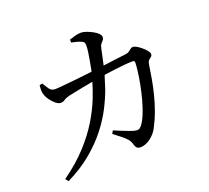

<svg xmlns="http://www.w3.org/2000/svg" viewBox="-136 -947 1272 1166"><g transform="rotate(-20 500.0 -364.0)"><path d="M598 3Q583 3 575 -5Q567 -13 562 -32Q557 -50 545 -64Q533 -78 513 -94Q493 -110 464 -132L475 -151Q498 -141 521.5 -131.5Q545 -122 564 -115Q583 -108 593 -105Q613 -100 623 -102.5Q633 -105 643 -117Q662 -141 677.5 -179.5Q693 -218 705.5 -264Q718 -310 726.5 -355Q735 -400 739.5 -436.5Q744 -473 744 -492Q744 -504 732 -504Q711 -504 680 -501.5Q649 -499 616 -494.5Q583 -490 553 -486Q547 -485 543 -484Q533 -450 517 -402Q499 -351 469 -292Q439 -233 392 -172.5Q345 -112 277.5 -55.5Q210 1 117 47L102 28Q194 -38 256.5 -106.5Q319 -175 359.5 -242Q400 -309 425 -372Q445 -423 459 -471Q454 -470 449 -469Q420 -464 390 -458L335 -447Q310 -442 297 -439Q274 -433 262.5 -424.5Q251 -416 235 -416Q221 -416 204 -430Q187 -444 173.5 -462.5Q160 -481 156 -494Q149 -510 149 -527Q149 -544 151 -561L169 -565Q181 -545 194.5 -525.5Q208 -506 231 -506Q245 -506 277.5 -509Q310 -512 355 -516.5Q400 -521 450 -527Q463 -529 475 -530Q476 -533 477 -537Q482 -564 487.5 -593.5Q493 -623 496.5 -648Q500 -673 500 -687Q500 -702 497 -709Q494 -716 482 -721Q469 -727 451.5 -731.5Q434 -736 419 -739V-758Q436 -764 457 -769.5Q478 -775 495 -775Q511 -775 531 -767.5Q551 -760 569.5 -750Q588 -740 599.5 -728Q611 -716 611 -706Q611 -694 605 -687Q599 -680 591 -671Q583 -662 579 -642Q575 -625 570 -599Q565 -573 558 -544Q558 -542 557 -540Q601 -545 640 -551Q681 -556 707 -559Q721 -561 729.5 -567Q738 -573 745.5 -579.5Q753 -586 762 -586Q771 -586 786 -577.5Q801 -569 816 -556Q831 -543 841.5 -530Q852 -517 852 -508Q852 -497 845 -491.5Q838 -486 830 -479Q822 -472 819 -456Q812 -409 803.5 -360.5Q795 -312 782.5 -264Q770 -216 753.5 -170Q737 -124 715 -83Q703 -58 683 -38Q663 -18 641 -7.5Q619 3 598 3Z"/></g></svg>

Font: Noto Serif HK ExtraLight Medium
Style: Regular
Weight: 500
Version: Version 2.002-H1;hotconv 1.1.0;makeotfexe 2.6.0